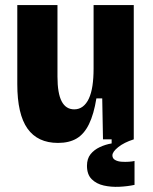

<svg xmlns="http://www.w3.org/2000/svg" viewBox="-20 -548 601 755"><path d="M208 14Q128 14 88 -42.5Q48 -99 48 -217V-528H206V-247Q206 -181 222.5 -149.5Q239 -118 272 -118Q291 -118 305.5 -129Q320 -140 329.5 -160.5Q339 -181 343.5 -210.5Q348 -240 348 -278V-528H506V-219V0H385L382 -161H359Q349 -99 330 -60Q311 -21 281.5 -3.5Q252 14 208 14ZM509 179Q481 185 449 186.5Q417 188 388 181.5Q359 175 340.5 156.5Q322 138 322 104Q322 76 336 58.5Q350 41 372.5 30.5Q395 20 419 16V-7H506V0Q468 12 445 30.5Q422 49 422 63Q422 75 432.5 81Q443 87 458 88Q473 89 487 88Q501 87 509 85Z"/></svg>

Font: Bricolage Grotesque SemiCondensed ExtraBold
Style: Regular
Weight: 800
Width: 4
Designer: Mathieu Triay
Foundry: Atelier Triay
Version: Version 1.001;gftools[0.9.33.dev8+g029e19f]